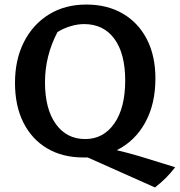

<svg xmlns="http://www.w3.org/2000/svg" viewBox="-20 -683 791 845"><path d="M346 10Q255 10 187.5 -30Q120 -70 83 -143.5Q46 -217 46 -318Q46 -421 85.5 -498.5Q125 -576 195.5 -619.5Q266 -663 360 -663Q452 -663 520.5 -623Q589 -583 626.5 -510Q664 -437 664 -338Q664 -225 619 -143.5Q574 -62 494 -22Q541 -11 592 4L751 53Q731 79 710 100Q689 121 662 142L366 10Q356 10 346 10ZM355 -71Q435 -71 483 -139.5Q531 -208 531 -329Q531 -447 483.5 -512Q436 -577 350 -577Q322 -577 291.5 -568Q261 -559 233 -542Q178 -437 178 -321Q178 -204 225.5 -137.5Q273 -71 355 -71Z"/></svg>

Font: Piazzolla SC SemiBold
Style: Regular
Weight: 600
Designer: Juan Pablo del Peral
Foundry: Huerta Tipografica
Version: Version 1.330